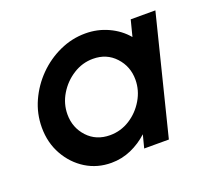

<svg xmlns="http://www.w3.org/2000/svg" viewBox="-84 -526 689 635"><g transform="rotate(-20 260.5 -208.0)"><path d="M208.3 7.6Q159 7.6 119.1 -17Q79.2 -41.7 55.2 -84.4Q31.2 -127.1 31.2 -180.6Q31.2 -229.2 51 -272.9Q70.8 -316.7 104.5 -350.7Q138.2 -384.7 181.6 -404.5Q225 -424.3 272.2 -424.3Q315.3 -424.3 352.8 -406.9Q390.3 -389.6 415.3 -359.7L429.9 -416.7H516.7L412.5 0H325.7L337.5 -45.8Q311.1 -21.5 278.1 -6.9Q245.1 7.6 208.3 7.6ZM235.4 -79.9Q272.9 -79.9 304.9 -100Q336.8 -120.1 356.6 -153.5Q376.4 -186.8 376.4 -224.3Q376.4 -270.8 345.8 -303.8Q315.3 -336.8 267.4 -336.8Q229.9 -336.8 197.6 -316.3Q165.3 -295.8 145.5 -262.8Q125.7 -229.9 125.7 -192.4Q125.7 -145.8 156.2 -112.8Q186.8 -79.9 235.4 -79.9Z"/></g></svg>

Font: Afacad Medium
Style: Italic
Weight: 500
Italic angle: -14°
Designer: Kristian Moeller
Foundry: Dicotype
Version: Version 1.000; ttfautohint (v1.8.4.7-5d5b)